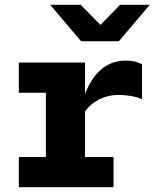

<svg xmlns="http://www.w3.org/2000/svg" viewBox="-20 -775 640 795"><path d="M58 0V-125H170V-391H58V-516H332V-386Q360 -457 402.5 -490.5Q445 -524 499 -524Q522 -524 535.5 -521Q549 -518 568 -509V-364Q549 -373 522.5 -377.5Q496 -382 470 -382Q428 -382 391 -363.5Q354 -345 332 -313V-125H450V0ZM316 -604 188 -755H314L396 -672L477 -755H600L472 -604Z"/></svg>

Font: Red Hat Mono VF Light
Style: Regular
Weight: 300
Monospace: yes
Designer: Pentagram, MCKL
Foundry: Pentagram, MCKL
Version: Version 1.023